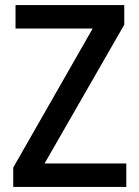

<svg xmlns="http://www.w3.org/2000/svg" viewBox="-20 -734 546 754"><path d="M476 0V-92H155L468 -637V-714H41V-622H344L32 -76V0Z"/></svg>

Font: Noto Sans Khmer UI SemiCondensed Medium
Style: Regular
Weight: 500
Width: 4
Designer: Danh Hong and the Monotype Design Team
Foundry: Monotype Imaging Inc.
Version: Version 2.002